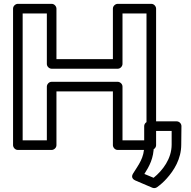

<svg xmlns="http://www.w3.org/2000/svg" viewBox="-20 -756 993 1000"><path d="M743 -25H618V-305C618 -320 604 -330 593 -330H249C234 -330 224 -316 224 -305V-25H98V-686H224V-423C224 -408 238 -398 249 -398H593C608 -398 618 -412 618 -423V-686H743ZM768 25C779 25 793 15 793 0V-711C793 -722 783 -736 768 -736H593C582 -736 568 -726 568 -711V-448H274V-711C274 -722 264 -736 249 -736H73C62 -736 48 -726 48 -711V0C48 11 58 25 73 25H249C260 25 274 15 274 0V-280H568V0C568 11 578 25 593 25ZM780 170 732 150C757 111 781 68 781 4V-74H874V-3C874 71 827 132 780 170ZM673 148C659 170 678 181 685 184L774 222C782 225 791 224 798 219C816 206 833 191 848 174C886 132 924 72 924 -3L925 -99C925 -113 913 -124 900 -124H756C745 -124 731 -114 731 -99V4C731 66 703 100 673 148Z"/></svg>

Font: Asimov
Style: XWidOu
Weight: 500
Designer: Google
Version: Version 2.000980; 2014